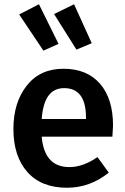

<svg xmlns="http://www.w3.org/2000/svg" viewBox="-20 -867 589 902"><path d="M255 -661 184 -629 70 -799 163 -847ZM411 -664 339 -634 234 -801 328 -847ZM511 -277Q511 -267 508 -225H176Q188 -82 306 -82Q370 -82 438 -129L491 -56Q403 15 295 15Q174 15 108.5 -59Q43 -133 43 -261Q43 -385 105.5 -464.5Q168 -544 278 -544Q389 -544 450 -473.5Q511 -403 511 -277ZM384 -308V-314Q384 -453 281 -453Q186 -453 176 -308Z"/></svg>

Font: FiraGO Medium
Style: Regular
Weight: 500
Designer: bBox Type
Foundry: bBox Type GmbH
Version: Version 1.001;PS 001.001;hotconv 1.0.88;makeotf.lib2.5.64775